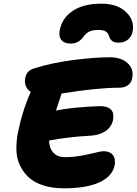

<svg xmlns="http://www.w3.org/2000/svg" viewBox="-20 -1026 750 1053"><path d="M535.2 -1005.9Q621.1 -1005.9 668.2 -962.9Q715.3 -919.9 709 -862.8Q704.6 -828.1 683.3 -810.1Q662.1 -792 630.9 -792Q588.4 -792 579.1 -825.2Q574.2 -843.3 561.3 -852.5Q548.3 -861.8 519 -861.8Q487.3 -861.8 469.2 -852.5Q451.2 -843.3 439 -826.2Q411.6 -787.1 370.1 -787.1Q329.6 -787.1 314.5 -809.6Q299.3 -832 310.1 -871.1Q325.7 -933.1 383.8 -969.5Q441.9 -1005.9 535.2 -1005.9ZM330.1 6.8Q267.6 6.8 218.5 -8.8Q169.4 -24.4 139.2 -51.8Q108.9 -79.1 90.3 -116.9Q71.8 -154.8 70.1 -199.2Q68.4 -243.7 77.1 -293Q103.5 -423.8 148.9 -522Q129.4 -534.7 121.6 -554.4Q113.8 -574.2 118.2 -597.2Q122.1 -617.7 133.3 -630.9Q144.5 -644 169.9 -651.9Q272 -683.1 386.5 -697.5Q501 -711.9 581.1 -711.9Q646.5 -711.9 680.9 -678.7Q715.3 -645.5 705.1 -597.2Q701.2 -574.2 682.9 -559.6Q664.6 -544.9 633.8 -544.9Q513.2 -544.9 317.9 -513.2Q313.5 -500 303 -468Q292.5 -436 287.1 -419.9Q384.3 -439 526.9 -443.8Q613.8 -443.8 600.1 -368.2Q591.3 -329.1 558.8 -307.1Q526.4 -285.2 481 -282.2Q344.2 -274.4 249 -254.9Q250 -213.9 272.5 -189Q294.9 -164.1 335.9 -164.1Q381.8 -164.1 426.8 -172.4Q471.7 -180.7 502.9 -188.7Q534.2 -196.8 547.9 -196.8Q582 -196.8 598.6 -176.3Q615.2 -155.8 608.9 -120.1Q596.2 -58.6 524.9 -25.9Q453.6 6.8 330.1 6.8Z"/></svg>

Font: Shantell Sans Normal
Style: Italic
Weight: 800
Italic angle: -11.31°
Designer: Stephen Nixon, Anya Danilova, Shantell Martin
Foundry: Arrow Type
Version: Version 1.006;[559af2be0]